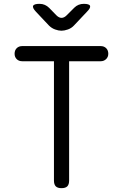

<svg xmlns="http://www.w3.org/2000/svg" viewBox="-20 -970 640 1000"><path d="M261 -651H96Q78 -651 67 -662Q56 -673 56 -690Q56 -708 67 -719Q78 -730 96 -730H504Q522 -730 533 -719Q544 -708 544 -690Q544 -673 532.5 -662Q521 -651 504 -651H340V-30Q340 -9 330.5 0.5Q321 10 300 10Q280 10 270.5 0.5Q261 -9 261 -30ZM186 -950Q201 -950 213.5 -944.5Q226 -939 236 -929L274 -890Q287 -877 300.5 -877Q314 -877 327 -890L367 -930Q377 -940 389.5 -945Q402 -950 416 -950Q445 -950 449 -939.5Q453 -929 433 -909L365 -837Q352 -823 333.5 -816.5Q315 -810 300 -810Q285 -810 267 -816.5Q249 -823 235 -837L168 -908Q148 -929 152.5 -939.5Q157 -950 186 -950Z"/></svg>

Font: Maple Mono Normal NL Light
Style: Regular
Weight: 300
Monospace: yes
Designer: subframe7536
Version: Version 7.000